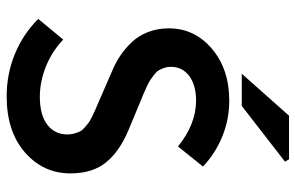

<svg xmlns="http://www.w3.org/2000/svg" viewBox="-178 -710 900 585"><g transform="rotate(90 272.5 -418.0)"><path d="M273.9 12.2Q206.1 12.2 145.3 -12.7Q84.5 -37.6 38.1 -84L101.1 -160.2Q136.2 -126.5 182.4 -107.7Q228.5 -88.9 275.9 -88.9Q330.6 -88.9 360.4 -111.6Q390.1 -134.3 390.1 -172.9Q390.1 -184.1 387.2 -194.1Q384.3 -204.1 380.9 -211.2Q377.4 -218.3 368.7 -225.8Q359.9 -233.4 354 -237.8Q348.1 -242.2 334.5 -248.8Q320.8 -255.4 313.5 -258.5Q306.2 -261.7 289.1 -269L199.2 -308.1Q172.9 -318.8 150.9 -333.5Q128.9 -348.1 109.1 -368.9Q89.4 -389.6 78.1 -418.7Q66.9 -447.8 66.9 -481.9Q66.9 -560.5 129.2 -613.3Q191.4 -666 287.1 -666Q344.7 -666 397 -644.5Q449.2 -623 487.8 -585.9L426.8 -509.8Q358.9 -564.9 287.1 -564.9Q240.2 -564.9 212.2 -544.2Q184.1 -523.4 184.1 -487.8Q184.1 -477.1 187.5 -467.5Q190.9 -458 194.8 -451.2Q198.7 -444.3 208.5 -437Q218.3 -429.7 224.1 -425.5Q230 -421.4 244.4 -414.8Q258.8 -408.2 264.9 -405.5Q271 -402.8 288.1 -396L377 -358.9Q441.4 -332 475.1 -290.8Q508.8 -249.5 508.8 -182.1Q508.8 -99.6 445.1 -43.7Q381.3 12.2 273.9 12.2ZM205.1 -704.1 333 -848.1H465.8L473.1 -835.9L303.2 -704.1Z"/></g></svg>

Font: Source Sans 3 Semibold
Style: Regular
Weight: 600
Designer: Paul D. Hunt
Foundry: Adobe
Version: Version 3.052;hotconv 1.1.0;makeotfexe 2.6.0